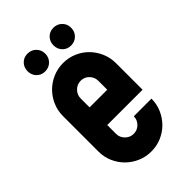

<svg xmlns="http://www.w3.org/2000/svg" viewBox="-249 -943 1038 1038"><g transform="rotate(-45 270.0 -424.0)"><path d="M472 -270H202V-202Q202 -175 222 -155Q242 -135 270 -135Q298 -135 317.5 -155Q337 -175 337 -202H472Q472 -160 456 -123.5Q440 -87 413 -59.5Q386 -32 349 -16Q312 0 270 0Q228 0 191 -16Q154 -32 126.5 -59.5Q99 -87 83 -123.5Q67 -160 67 -202V-473Q67 -515 83 -552Q99 -589 126.5 -616.5Q154 -644 191 -660Q228 -676 270 -676Q312 -676 349 -660Q386 -644 413 -616.5Q440 -589 456 -552Q472 -515 472 -473ZM337 -473Q337 -501 317.5 -521Q298 -541 270 -541Q242 -541 222 -521Q202 -501 202 -473V-405H337ZM301 -780Q301 -809 320 -828.5Q339 -848 368 -848Q397 -848 416.5 -828.5Q436 -809 436 -780Q436 -751 416.5 -731.5Q397 -712 368 -712Q339 -712 320 -731.5Q301 -751 301 -780ZM103 -780Q103 -809 122 -828.5Q141 -848 170 -848Q199 -848 218.5 -828.5Q238 -809 238 -780Q238 -751 218.5 -731.5Q199 -712 170 -712Q141 -712 122 -731.5Q103 -751 103 -780Z"/></g></svg>

Font: Transit CAT
Style: Regular
Weight: 400
Designer: Peter Wiegel
Foundry: Peter Wiegel
Version: 1.000